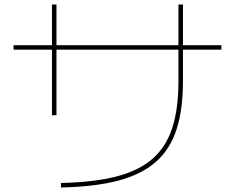

<svg xmlns="http://www.w3.org/2000/svg" viewBox="-20 -810 1040 850"><path d="M250 0Q395 -3 494.5 -28.5Q594 -54 654.5 -106.5Q715 -159 742.5 -243.5Q770 -328 770 -450V-790H790V-450Q790 -324 761 -235.5Q732 -147 668.5 -92Q605 -37 502 -10Q399 17 250 20ZM210 -300V-790H230V-300ZM40 -590V-610H960V-590Z"/></svg>

Font: M PLUS 1 Thin
Style: Regular
Weight: 100
Designer: Coji Morishita
Foundry: UNDERFOREST DESIGN
Version: Version 1.001